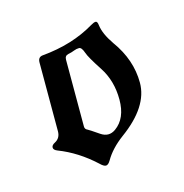

<svg xmlns="http://www.w3.org/2000/svg" viewBox="-61 -775 412 431"><g transform="rotate(-15 145.5 -559.0)"><path d="M38.1 -480Q51.3 -486.8 51.3 -502.9V-662.6Q51.3 -675.3 62.5 -676.3Q132.8 -682.6 185.1 -713.9Q192.4 -718.3 196.5 -718.3Q200.7 -718.3 201.7 -709Q204.1 -688.5 222.7 -661.6Q257.3 -613.8 257.3 -560.5Q257.3 -504.9 189 -455.1Q160.6 -434.1 146.5 -409.7Q141.1 -400.4 135.7 -400.4Q130.4 -400.4 122.1 -408.7Q83.5 -444.3 39.1 -461.4Q30.3 -464.8 30.3 -470.5Q30.3 -476.1 38.1 -480ZM110.4 -498Q110.4 -491.7 116.2 -489.3Q119.6 -487.8 141.6 -472.7Q150.4 -466.8 158.9 -466.8Q167.5 -466.8 175.8 -472.7Q203.1 -492.2 203.1 -535.9Q203.1 -579.6 181.4 -612.8Q159.7 -646 156.2 -656.7Q151.4 -670.9 145.3 -670.9Q139.2 -670.9 133.3 -668.5Q127.4 -666 118.9 -664.3Q110.4 -662.6 110.4 -653.3Z"/></g></svg>

Font: UnifrakturMaguntia19
Style: Book
Weight: 400
Designer: j. 'mach' wust, Gerrit Ansmann, Georg Duffner, based on a font by Peter Wiegel, original typeface by Carl Albert Fahrenw
Version: Version 2017-03-19